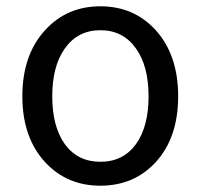

<svg xmlns="http://www.w3.org/2000/svg" viewBox="-20 -577 637 610"><path d="M124 -61Q51 -140 51 -271Q51 -403 124 -482Q193 -557 299 -557Q405 -557 474 -482Q546 -403 546 -271Q546 -139 474 -61Q405 13 299 13Q193 13 124 -61ZM412 -119Q452 -175 452 -271Q452 -367 412 -423Q371 -481 299 -481Q227 -481 186 -423Q146 -367 146 -271Q146 -175 186 -119Q227 -63 299 -63Q371 -63 412 -119Z"/></svg>

Font: KaiGen Gothic CN Regular
Style: Regular
Weight: 400
Designer: Ryoko NISHIZUKA  (kana & ideographs); Paul D. Hunt (Latin, Greek & Cyrillic); Wenlong ZHANG  (bopomofo); Sandoll Communi
Foundry: Adobe Systems Incorporated
Version: Version 1.002.20150501